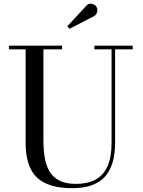

<svg xmlns="http://www.w3.org/2000/svg" viewBox="-20 -995 766 1030"><path d="M692 -750V-730.5H597.5V-230Q597.5 -106.5 541.8 -46Q486 14.5 367.5 14.5Q238 14.5 177.8 -43Q117.5 -100.5 117.5 -230V-730.5H28V-750H313V-730.5H213V-240Q213 -190.5 220.2 -148.2Q227.5 -106 246.2 -74.8Q265 -43.5 299.2 -26Q333.5 -8.5 387.5 -8.5Q449.5 -8.5 492 -31.2Q534.5 -54 556.5 -102.8Q578.5 -151.5 578.5 -230V-730.5H486.5V-750ZM353 -840.5 341 -854 442 -963Q452 -974 463 -975Q474 -976 483.8 -971Q493.5 -966 498 -957.5Q503 -949.5 502.5 -939.5Q502 -929.5 497.5 -921.2Q493 -913 484.5 -908.5Z"/></svg>

Font: Bodoni Moda
Style: Regular
Weight: 400
Designer: Owen Earl
Foundry: indestructible type
Version: Version 2.005